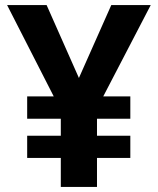

<svg xmlns="http://www.w3.org/2000/svg" viewBox="-20 -734 621 754"><path d="M289.9 -427.8 417 -714H571.9L385.5 -355.5H491.8V-267.7H360.9V-200.9H491.8V-113.7H360.9V0H218.8V-113.7H86.7V-200.9H218.8V-267.7H86.7V-355.5H191L7.9 -714H163.1Z"/></svg>

Font: Noto Sans Khmer
Style: Regular
Weight: 400
Designer: Danh Hong and the Monotype Design Team
Foundry: Monotype Imaging Inc.
Version: Version 2.003